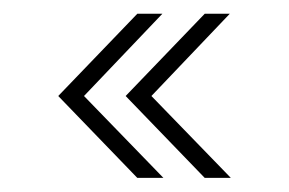

<svg xmlns="http://www.w3.org/2000/svg" viewBox="-20 -404 409 272"><path d="M270 -152 158 -268 270 -384.5H305.5L194.5 -268L307 -152ZM174.5 -152 62.5 -268 174.5 -384.5H210L99 -268L211.5 -152Z"/></svg>

Font: Imbue 10pt Light
Style: Regular
Weight: 300
Designer: Tyler Finck
Foundry: Etcetera Type Company
Version: Version 1.102; ttfautohint (v1.8.3)